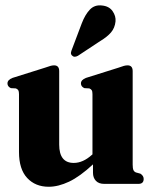

<svg xmlns="http://www.w3.org/2000/svg" viewBox="-20 -702 578 733"><path d="M52.5 -122V-342.5Q52.5 -353 49.8 -357.5Q47 -362 40.5 -364.5L21.5 -365.5Q8.5 -371.5 8.5 -383.5Q8.5 -397 27.5 -404.5L151.5 -443.5Q165.5 -448.5 172.8 -450.5Q180 -452.5 186.5 -452.5Q206 -452.5 206 -430.5V-150Q206 -80 261.5 -80Q297 -80 331 -111L333 -112.5V-342.5Q333 -353 330.2 -357.5Q327.5 -362 321 -364.5L302 -365.5Q289 -371.5 289 -383.5Q289 -397 308 -404.5L432 -443.5Q445.5 -448.5 453 -450.5Q460.5 -452.5 467 -452.5Q486.5 -452.5 486.5 -430.5V-73.5Q486.5 -59 489.5 -52.5Q492.5 -46 499.5 -43.5L516 -39Q528.5 -31 528.5 -19Q528.5 0 508.5 0H378Q357 0 346 -11.8Q335 -23.5 335 -42.5V-74.5Q285 -28 243.8 -8.5Q202.5 11 166 11Q115 11 83.8 -22.5Q52.5 -56 52.5 -122ZM292 -612.5Q305 -646.5 323.2 -665.5Q341.5 -684.5 369.5 -681Q396.5 -678.5 409.8 -659.5Q423 -640.5 421 -620Q418.5 -595.5 403.8 -578.2Q389 -561 363 -545.5L277.5 -489Q263 -481 254.5 -490.5Q250 -495.5 251 -501.5Q252 -507.5 255 -514.5Z"/></svg>

Font: Fraunces 144pt S050
Style: Bold
Weight: 700
Version: Version 1.000; ttfautohint (v1.8.3)